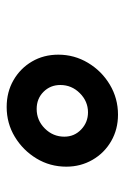

<svg xmlns="http://www.w3.org/2000/svg" viewBox="81 -878 374 576"><g transform="rotate(90 268.0 -590.0)"><path d="M301 -423Q256 -423 220.5 -443.5Q185 -464 164.5 -499Q144 -534 144 -578Q144 -626 168.5 -667Q193 -708 234 -732.5Q275 -757 324 -757Q368 -757 403.5 -736.5Q439 -716 459.5 -680.5Q480 -645 480 -602Q480 -553 455.5 -512.5Q431 -472 390.5 -447.5Q350 -423 301 -423ZM307 -513Q341 -513 365.5 -537.5Q390 -562 390 -596Q390 -626 368.5 -646.5Q347 -667 317 -667Q284 -667 259.5 -642.5Q235 -618 235 -584Q235 -554 255.5 -533.5Q276 -513 307 -513Z"/></g></svg>

Font: Plus Jakarta Sans
Style: Bold Italic
Weight: 700
Italic angle: -8°
Designer: Gumpita Rahayu
Foundry: Tokotype
Version: Version 2.071; ttfautohint (v1.8.4.7-5d5b);gftools[0.9.29]